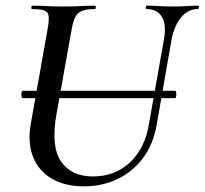

<svg xmlns="http://www.w3.org/2000/svg" viewBox="-20 -645 724 679"><path d="M60 -298Q57 -298 56 -304.5Q55 -311 56 -317.5Q57 -324 60 -324H599Q602 -324 603 -317.5Q604 -311 603 -304.5Q602 -298 599 -298ZM560 -507Q569 -558 552.5 -585.5Q536 -613 498 -613Q495 -613 495.5 -619Q496 -625 498 -625Q520 -625 543 -623.5Q566 -622 593 -622Q617 -622 640 -623.5Q663 -625 680 -625Q684 -625 683.5 -619Q683 -613 680 -613Q644 -613 619.5 -582.5Q595 -552 586 -501L534 -203Q522 -135 486 -86.5Q450 -38 396 -12Q342 14 276 14Q210 14 163.5 -13Q117 -40 97 -90Q77 -140 89 -208L149 -546Q157 -590 146.5 -601.5Q136 -613 94 -613Q90 -613 91 -619Q92 -625 93 -625Q117 -625 145 -623.5Q173 -622 203 -622Q238 -622 266.5 -623.5Q295 -625 316 -625Q319 -625 319 -619Q319 -613 316 -613Q286 -613 270 -606.5Q254 -600 246 -584Q238 -568 233 -539L179 -237Q160 -125 196.5 -73Q233 -21 308 -21Q387 -21 440 -71Q493 -121 507 -208Z"/></svg>

Font: Cormorant SemiBold
Style: Italic
Weight: 600
Italic angle: -10°
Designer: Christian Thalmann (Catharsis Fonts)
Foundry: Catharsis Fonts
Version: Version 4.000